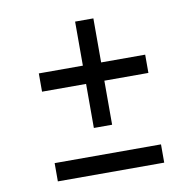

<svg xmlns="http://www.w3.org/2000/svg" viewBox="-68 -635 716 704"><g transform="rotate(-10 290.0 -283.0)"><path d="M92 -334V-402H256V-566H324V-402H488V-334H324V-170H256V-334ZM92 0V-68H488V0Z"/></g></svg>

Font: Sintony
Style: Regular
Weight: 400
Version: Version 001.001